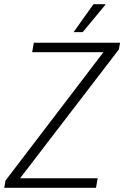

<svg xmlns="http://www.w3.org/2000/svg" viewBox="-38 -888 588 908"><path d="M-18 0 -12 -34 451 -641H114L122 -686H530L524 -654L57 -45H424L416 0ZM310 -736 404 -868H460V-865L353 -736Z"/></svg>

Font: Archivo Condensed Thin
Style: Italic
Weight: 250
Width: 3
Italic angle: -10°
Designer: Hector Gatti
Foundry: Omnibus-Type
Version: Version 2.001